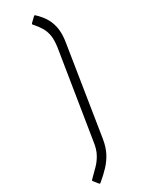

<svg xmlns="http://www.w3.org/2000/svg" viewBox="-222 -733 691 909"><g transform="rotate(-30 123.5 -278.0)"><path d="M23 142 4 118Q2 116 2 114Q2 112 5 109Q28 86 47.5 66.5Q67 47 81 21Q95 -5 100 -43L175 -512Q181 -552 176.5 -578Q172 -604 159.5 -624.5Q147 -645 128 -666Q124 -670 129 -675L153 -698Q155 -700 157 -700Q159 -700 161 -698Q189 -672 204 -645Q219 -618 223.5 -585.5Q228 -553 220 -508L145 -33Q138 10 122.5 39.5Q107 69 84.5 93Q62 117 32 142Q26 147 23 142Z"/></g></svg>

Font: Sofia Sans Semi Condensed Light
Style: Italic
Weight: 300
Italic angle: -9°
Version: Version 4.100